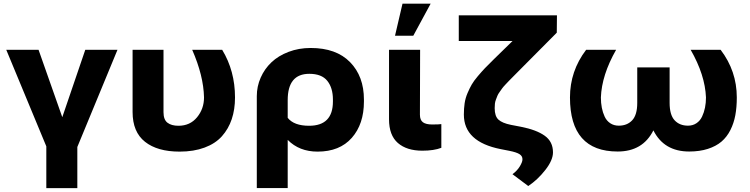

<svg xmlns="http://www.w3.org/2000/svg" viewBox="-20 -792 3970 1016"><path d="M13.2 -528.3H184.1L309.6 -171.9L431.2 -528.3H601.6L389.2 -14.2V203.6H225.1V-17.6Z M930.2 10.3Q813 10.3 747.3 -41.7Q681.6 -93.8 681.6 -199.2V-528.3H845.2V-198.2Q845.2 -158.7 866.2 -142.6Q887.2 -126.5 924.3 -126.5Q985.8 -126.5 1022.7 -171.4Q1059.6 -216.3 1059.6 -276.4Q1057.1 -391.1 997.1 -528.3H1155.8Q1223.6 -416.5 1223.6 -276.4Q1223.6 -212.9 1206.3 -161.4Q1189 -109.9 1154.3 -71Q1119.6 -32.2 1062.5 -11Q1005.4 10.3 930.2 10.3Z M1502.4 203.1H1338.9V-283.2Q1338.9 -334.5 1359.4 -381.1Q1379.9 -427.7 1416.5 -462.4Q1453.1 -497.1 1507.1 -517.6Q1561 -538.1 1624 -538.1Q1759.3 -538.1 1832.5 -463.1Q1905.8 -388.2 1905.8 -265.1V-254.9Q1905.8 -135.3 1841.6 -62.5Q1777.3 10.3 1660.6 10.3Q1563.5 10.3 1502.4 -51.8ZM1502.4 -262.2V-168.5Q1535.6 -126.5 1615.7 -126.5Q1741.7 -126.5 1741.7 -254.9V-265.1Q1741.7 -327.1 1711.9 -364.3Q1682.1 -401.4 1616.7 -401.4Q1502.4 -401.4 1502.4 -262.2Z M2038.6 -528.3H2203.1L2202.1 -185.1Q2202.1 -156.7 2218 -145Q2233.9 -133.3 2266.6 -133.3Q2304.2 -133.3 2315.4 -135.3V-9.8Q2275.9 5.4 2214.8 5.4Q2132.3 5.4 2085.4 -35.4Q2038.6 -76.2 2038.6 -160.6ZM2070.3 -603 2109.9 -772.5H2258.8L2167 -603Z M2407.7 -710.9H2927.2L2926.3 -619.1L2716.8 -408.2Q2711.4 -402.8 2694.3 -385.5Q2677.2 -368.2 2672.4 -363.3Q2667.5 -358.4 2654.3 -344.2Q2641.1 -330.1 2637.2 -324.2Q2633.3 -318.4 2624.3 -305.9Q2615.2 -293.5 2612.3 -285.6Q2609.4 -277.8 2604.7 -266.1Q2600.1 -254.4 2598.9 -243.4Q2597.7 -232.4 2597.7 -219.7Q2597.7 -177.2 2617.7 -158.9Q2637.7 -140.6 2683.6 -131.3L2736.8 -121.1Q2818.8 -105 2862.5 -73.7Q2906.2 -42.5 2906.2 14.2Q2906.2 55.7 2865.7 107.4Q2825.2 159.2 2775.4 192.4L2691.9 129.9Q2717.8 110.4 2731.2 87.6Q2744.6 64.9 2744.6 52.2Q2745.6 34.7 2729.7 24.2Q2713.9 13.7 2674.3 5.9L2629.4 -2.9Q2434.6 -41.5 2434.6 -185.5Q2434.6 -218.3 2438.7 -245.8Q2442.9 -273.4 2453.9 -299.1Q2464.8 -324.7 2475.8 -344Q2486.8 -363.3 2508.3 -388.7Q2529.8 -414.1 2546.1 -431.2Q2562.5 -448.2 2593.3 -478.5L2692.4 -575.2H2407.7Z M3248.5 9.8Q2996.1 9.8 2996.1 -276.4Q2996.1 -416 3081.5 -528.3H3240.2Q3164.1 -395 3159.7 -276.4Q3159.7 -247.6 3164.6 -222.2Q3169.4 -196.8 3179.7 -174.8Q3189.9 -152.8 3209.2 -139.9Q3228.5 -127 3254.4 -127Q3298.8 -127 3325.4 -155.5Q3352.1 -184.1 3352.1 -247.6V-435.5H3523.4V-247.6Q3523.4 -184.1 3549.8 -155.5Q3576.2 -127 3620.6 -127Q3646 -127 3665.3 -139.9Q3684.6 -152.8 3695.1 -175Q3705.6 -197.3 3710.7 -222.7Q3715.8 -248 3715.8 -276.4Q3710.9 -395.5 3634.8 -528.3H3793.5Q3878.9 -416 3878.9 -276.4Q3878.9 -224.6 3871.1 -182.4Q3863.3 -140.1 3845 -103.8Q3826.7 -67.4 3797.9 -42.7Q3769 -18.1 3725.8 -4.2Q3682.6 9.8 3627 9.8Q3493.7 9.8 3437.5 -102.1Q3381.3 9.8 3248.5 9.8Z"/></svg>

Font: Bert Sans Black
Style: Regular
Weight: 900
Designer: Christian Robertson, Adam Twardoch, & Cristiano Sobral
Foundry: Google
Version: Version 12.135;January 10, 2020;FontCreator 12.0.0.2547 64-b